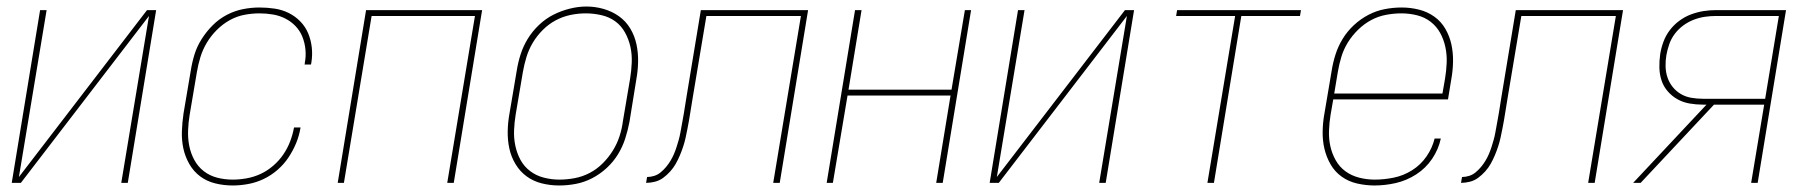

<svg xmlns="http://www.w3.org/2000/svg" viewBox="-20 -561 5540 589"><path d="M16 0 103 -530H123L38 -18L431 -530H459L372 0H352L437 -512L44 0Z M694 8Q666 8 640 1.5Q614 -5 594 -20Q574 -35 561 -57.5Q548 -80 542.5 -105.5Q537 -131 538 -158.5Q539 -186 543 -213L565 -343Q569 -369 576.5 -393.5Q584 -418 598.5 -441Q613 -464 632.5 -483.5Q652 -503 676 -515.5Q700 -528 725.5 -533Q751 -538 776 -538Q800 -538 823 -534.5Q846 -531 866 -521Q886 -511 901.5 -495Q917 -479 925.5 -458.5Q934 -438 936.5 -415Q939 -392 935 -368Q935 -367 934.5 -365.5Q934 -364 934 -363H914Q915 -364 915 -365Q915 -366 915 -368Q919 -388 917 -409Q915 -430 907.5 -448.5Q900 -467 886.5 -481Q873 -495 855.5 -504Q838 -513 817.5 -516.5Q797 -520 776 -520Q753 -520 729.5 -515.5Q706 -511 684.5 -499Q663 -487 645 -469Q627 -451 614.5 -430Q602 -409 595 -386.5Q588 -364 584 -340L562 -210Q558 -186 557 -161.5Q556 -137 560.5 -114Q565 -91 576 -70.5Q587 -50 605 -36Q623 -22 646 -16Q669 -10 694 -10Q715 -10 737 -14Q759 -18 779.5 -27.5Q800 -37 818 -52.5Q836 -68 849 -87Q862 -106 870 -127Q878 -148 882 -170H902Q898 -145 888.5 -122Q879 -99 865 -78Q851 -57 831.5 -40Q812 -23 789 -12Q766 -1 741.5 3.5Q717 8 694 8Z M1016 0 1103 -530H1459L1372 0H1352L1437 -512H1120L1035 0Z M1695 8Q1668 8 1642 1.5Q1616 -5 1595.5 -20Q1575 -35 1561.5 -57.5Q1548 -80 1542.5 -105.5Q1537 -131 1537.5 -158.5Q1538 -186 1543 -213L1565 -343Q1569 -369 1577 -394Q1585 -419 1599 -442Q1613 -465 1633.5 -484.5Q1654 -504 1678 -516Q1702 -528 1728 -534.5Q1754 -541 1779 -541Q1806 -541 1832 -533.5Q1858 -526 1879 -511Q1900 -496 1913.5 -473.5Q1927 -451 1932.5 -425Q1938 -399 1937.5 -371.5Q1937 -344 1932 -317L1911 -187Q1906 -161 1898 -136Q1890 -111 1876 -88Q1862 -65 1841.5 -46Q1821 -27 1797 -14.5Q1773 -2 1747 3Q1721 8 1696 8Q1696 8 1695.5 8Q1695 8 1695 8ZM1696 -10Q1719 -10 1743 -14.5Q1767 -19 1789 -30.5Q1811 -42 1829 -60Q1847 -78 1860 -99Q1873 -120 1880.5 -143Q1888 -166 1891 -190L1913 -320Q1917 -344 1918 -369Q1919 -394 1914 -417Q1909 -440 1897.5 -461Q1886 -482 1867.5 -495.5Q1849 -509 1825 -514.5Q1801 -520 1777 -520Q1753 -520 1729.5 -515Q1706 -510 1684.5 -498.5Q1663 -487 1645 -469Q1627 -451 1614.5 -430Q1602 -409 1595 -386Q1588 -363 1584 -340L1562 -210Q1558 -186 1557 -161.5Q1556 -137 1561 -113.5Q1566 -90 1577 -70Q1588 -50 1606.5 -36Q1625 -22 1648.5 -16Q1672 -10 1696 -10Z M1962 0 1965 -18Q1976 -18 1987 -21.5Q1998 -25 2007 -32.5Q2016 -40 2023.5 -49Q2031 -58 2037 -68Q2043 -78 2047.5 -88.5Q2052 -99 2055.5 -110Q2059 -121 2062 -131.5Q2065 -142 2067 -153Q2069 -164 2071 -175Q2073 -186 2075 -197Q2076 -201 2076.5 -205.5Q2077 -210 2078 -214Q2080 -227 2082 -239Q2084 -251 2086 -264L2130 -530H2459L2372 0H2352L2437 -512H2147L2105 -261Q2103 -250 2101.5 -239.5Q2100 -229 2098 -218Q2096 -204 2093.5 -190.5Q2091 -177 2088.5 -164Q2086 -151 2083 -137.5Q2080 -124 2075.5 -110.5Q2071 -97 2065.5 -84Q2060 -71 2053 -58.5Q2046 -46 2036 -35Q2026 -24 2014.5 -15.5Q2003 -7 1989 -3.5Q1975 0 1962 0Z M2516 0 2603 -530H2623L2583 -286H2899L2940 -530H2959L2872 0H2852L2896 -268H2580L2535 0Z M3016 0 3103 -530H3123L3038 -18L3431 -530H3459L3372 0H3352L3437 -512L3044 0Z M3684 0 3769 -512H3588L3591 -530H3971L3968 -512H3788L3704 0Z M4197 8Q4170 8 4143.5 2Q4117 -4 4096 -19Q4075 -34 4062 -56.5Q4049 -79 4043 -104.5Q4037 -130 4037.5 -158Q4038 -186 4043 -213L4065 -343Q4069 -369 4077 -394Q4085 -419 4099 -442Q4113 -465 4133.5 -484Q4154 -503 4178 -515.5Q4202 -528 4228 -533Q4254 -538 4280 -538Q4280 -538 4280 -538Q4280 -538 4280 -538Q4307 -538 4333 -531.5Q4359 -525 4380 -510Q4401 -495 4414 -472.5Q4427 -450 4432.5 -424.5Q4438 -399 4437.5 -371.5Q4437 -344 4432 -317L4422 -256H4070L4062 -210Q4058 -186 4057 -161Q4056 -136 4061 -113Q4066 -90 4077.5 -69.5Q4089 -49 4107.5 -35.5Q4126 -22 4149.5 -16Q4173 -10 4197 -10Q4226 -10 4255.5 -16Q4285 -22 4311.5 -38.5Q4338 -55 4356 -81Q4374 -107 4381 -136H4400Q4393 -103 4373.5 -74Q4354 -45 4324.5 -26Q4295 -7 4262 0.5Q4229 8 4197 8ZM4073 -274H4405L4413 -320Q4417 -344 4418 -368.5Q4419 -393 4414 -416.5Q4409 -440 4398 -460Q4387 -480 4369 -494Q4351 -508 4327.5 -514Q4304 -520 4279 -520Q4256 -520 4232 -515.5Q4208 -511 4186.5 -499.5Q4165 -488 4146.5 -470Q4128 -452 4115 -431Q4102 -410 4095 -387Q4088 -364 4084 -340Z M4462 0 4465 -18Q4476 -18 4487 -21.5Q4498 -25 4507 -32.5Q4516 -40 4523.5 -49Q4531 -58 4537 -68Q4543 -78 4547.5 -88.5Q4552 -99 4555.5 -110Q4559 -121 4562 -131.5Q4565 -142 4567 -153Q4569 -164 4571 -175Q4573 -186 4575 -197Q4576 -201 4576.5 -205.5Q4577 -210 4578 -214Q4580 -227 4582 -239Q4584 -251 4586 -264L4630 -530H4959L4872 0H4852L4937 -512H4647L4605 -261Q4603 -250 4601.5 -239.5Q4600 -229 4598 -218Q4596 -204 4593.5 -190.5Q4591 -177 4588.5 -164Q4586 -151 4583 -137.5Q4580 -124 4575.5 -110.5Q4571 -97 4565.5 -84Q4560 -71 4553 -58.5Q4546 -46 4536 -35Q4526 -24 4514.5 -15.5Q4503 -7 4489 -3.5Q4475 0 4462 0Z M4990 0 5215 -240H5204Q5183 -240 5163 -243.5Q5143 -247 5126 -256.5Q5109 -266 5096 -281Q5083 -296 5077 -314.5Q5071 -333 5070.5 -353.5Q5070 -374 5073 -395Q5076 -414 5083 -433Q5090 -452 5102.5 -468.5Q5115 -485 5132 -497.5Q5149 -510 5168 -517Q5187 -524 5206 -527Q5225 -530 5245 -530H5459L5372 0H5352L5392 -240H5238L5013 0ZM5204 -258H5395L5437 -512H5245Q5227 -512 5210 -509.5Q5193 -507 5176 -500.5Q5159 -494 5144 -483Q5129 -472 5118 -457.5Q5107 -443 5101 -426Q5095 -409 5092 -392Q5089 -375 5089.5 -357Q5090 -339 5095.5 -323Q5101 -307 5111.5 -294Q5122 -281 5136.5 -272.5Q5151 -264 5168.5 -261Q5186 -258 5204 -258Z"/></svg>

Font: Iosevka Curly Thin Oblique
Style: Regular
Weight: 100
Italic angle: -9°
Monospace: yes
Designer: Belleve Invis
Foundry: Belleve Invis
Version: Version 11.1.0; ttfautohint (v1.8.3)